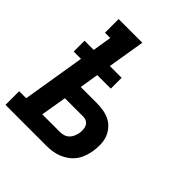

<svg xmlns="http://www.w3.org/2000/svg" viewBox="-204 -869 1003 1003"><g transform="rotate(45 298.0 -367.5)"><path d="M-4 0V-101H48L105 -449H51V-529H119L136 -634H97V-735H272L238 -529H325V-449H225L208 -344H327Q353 -344 378 -339.5Q403 -335 424 -324Q445 -313 461 -294Q477 -275 485 -252.5Q493 -230 493.5 -204Q494 -178 490 -153Q486 -131 478.5 -109.5Q471 -88 457.5 -69.5Q444 -51 425 -37Q406 -23 384.5 -14.5Q363 -6 341.5 -3Q320 0 298 0ZM167 -101H298Q311 -101 324.5 -105Q338 -109 348.5 -119Q359 -129 364.5 -142Q370 -155 373 -168Q375 -181 374.5 -194.5Q374 -208 368.5 -219.5Q363 -231 352 -237.5Q341 -244 327 -244H191Z"/></g></svg>

Font: Iosevka Etoile Oblique
Style: Bold
Weight: 700
Italic angle: -9°
Designer: Belleve Invis
Foundry: Belleve Invis
Version: Version 15.5.2; ttfautohint (v1.8.4)